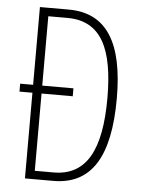

<svg xmlns="http://www.w3.org/2000/svg" viewBox="-52 -756 591 797"><g transform="rotate(5 243.5 -357.0)"><path d="M202 -714H82V-390H28V-357H82V0H200C361 0 433 -124 433 -364C433 -595 361 -714 202 -714ZM200 -679C342 -679 394 -565 394 -362C394 -147 336 -35 198 -35H120V-357H250V-390H120V-679Z"/></g></svg>

Font: Noto Sans Thai ExtCond ExtLt
Style: Regular
Weight: 200
Width: 2
Designer: Monotype Design Team
Foundry: Monotype Imaging Inc.
Version: Version 2.002